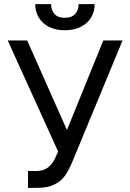

<svg xmlns="http://www.w3.org/2000/svg" viewBox="-20 -904 633 934"><path d="M116.2 -72.3H160.2Q221.7 -72.3 251 -140.6L262.7 -167L17.6 -707H112.3L305.7 -271.5L482.4 -707H576.2L331.1 -115.2Q314 -74.7 295.7 -48.8Q277.3 -22.9 244.9 -6.6Q212.4 9.8 161.1 9.8H116.2ZM294.9 -756.8Q251.5 -756.8 219 -772.9Q186.5 -789.1 168.9 -817.9Q151.4 -846.7 151.4 -883.8H228.5Q228.5 -855 244.9 -836.2Q261.2 -817.4 294.9 -817.4Q329.1 -817.4 345.7 -836.2Q362.3 -855 362.3 -883.8H440.4Q440.4 -846.7 422.6 -817.9Q404.8 -789.1 371.8 -772.9Q338.9 -756.8 294.9 -756.8Z"/></svg>

Font: Pretendard Std
Style: Regular
Weight: 400
Designer: Base glyphs from Inter by Rasmus Andersson; Hangeul glyphs from Noto Sans CJK(Source Han Sans) by Jang Soo-young and Kan
Foundry: Kil Hyung-jin
Version: Version 1.309